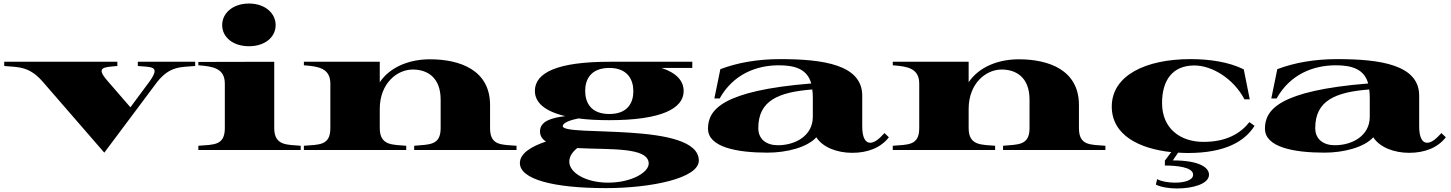

<svg xmlns="http://www.w3.org/2000/svg" viewBox="-20 -850 8221 1088"><path d="M1086 -476V-500H761V-476C841 -469 890 -477 828 -389L719 -242L589 -392C521 -470 566 -469 645 -476V-500H4V-476C85 -469 146 -475 223 -386L571 15L871 -386C944 -477 1005 -469 1086 -476Z M1104 -24V0H1684V-24C1610 -31 1534 -22 1534 -124V-500L1104 -499V-480C1187 -474 1254 -463 1254 -376V-124C1254 -24 1190 -31 1104 -24ZM1391 -588C1482 -588 1542 -640 1542 -708C1542 -775 1482 -830 1391 -830C1299 -830 1239 -775 1239 -708C1239 -640 1299 -588 1391 -588Z M2757 -124V-255C2757 -454 2585 -514 2416 -514C2303 -514 2192 -473 2132 -384V-500H1702V-480C1785 -474 1852 -463 1852 -376V-124C1852 -24 1788 -31 1702 -24V0H2282V-24C2208 -31 2132 -22 2132 -124V-235C2133 -377 2229 -456 2319 -456C2400 -456 2477 -413 2477 -285V-124C2477 -24 2411 -32 2327 -24V0H2907V-24C2823 -31 2757 -23 2757 -124Z M3433 -169C3728 -169 3854 -235 3854 -334C3854 -391 3815 -436 3729 -465H3903V-500H3435H3433C3138 -500 3011 -438 3011 -335C3011 -270 3065 -220 3183 -192C3103 -182 3040 -163 3040 -105C3040 -80 3053 -61 3074 -48C2996 -22 2926 17 2926 74C2926 164 3109 216 3414 216C3667 216 3940 161 3940 60C3940 -163 3169 -73 3169 -135C3169 -155 3213 -170 3258 -179C3308 -172 3366 -169 3433 -169ZM3433 -204C3328 -204 3296 -269 3296 -335C3296 -400 3328 -465 3433 -465C3536 -465 3569 -399 3569 -333C3569 -268 3537 -204 3433 -204ZM3206 66C3206 40 3220 14 3251 -11C3430 -1 3656 -19 3656 77C3656 127 3558 185 3426 185C3300 185 3206 129 3206 66Z M4329 15C4439 15 4554 -15 4606 -72C4642 -15 4724 16 4809 16C4898 16 4971 -13 5017 -72L4992 -96C4964 -65 4937 -41 4911 -41C4884 -41 4866 -70 4866 -134V-308C4866 -483 4646 -515 4402 -515C4273 -515 4159 -495 4062 -458L4028 -292H4058C4135 -429 4265 -480 4394 -480C4487 -480 4555 -457 4577 -377C4070 -336 3992 -227 3992 -121C3992 -16 4155 15 4329 15ZM4388 -27C4324 -27 4277 -60 4277 -124C4277 -279 4389 -328 4583 -343C4585 -329 4586 -313 4586 -296V-188C4586 -80 4486 -27 4388 -27Z M6094 -124V-255C6094 -454 5922 -514 5753 -514C5640 -514 5529 -473 5469 -384V-500H5039V-480C5122 -474 5189 -463 5189 -376V-124C5189 -24 5125 -31 5039 -24V0H5619V-24C5545 -31 5469 -22 5469 -124V-235C5470 -377 5566 -456 5656 -456C5737 -456 5814 -413 5814 -285V-124C5814 -24 5748 -32 5664 -24V0H6244V-24C6160 -31 6094 -23 6094 -124Z M6712 17C6927 17 7036 -52 7089 -137L7060 -158C7011 -96 6933 -46 6800 -46C6669 -46 6565 -121 6565 -266C6565 -395 6624 -479 6748 -479C6848 -479 6970 -405 7032 -287H7062L7028 -457C6941 -500 6832 -515 6726 -515C6471 -515 6280 -422 6280 -246C6280 -83 6438 -7 6617 12L6581 60V88C6640 88 6741 95 6741 140C6741 172 6691 185 6639 185C6600 185 6560 178 6537 165L6530 196C6557 210 6603 218 6650 218C6737 218 6831 193 6831 140C6831 99 6776 59 6626 59L6656 15C6675 16 6693 17 6712 17Z M7485 15C7595 15 7710 -15 7762 -72C7798 -15 7880 16 7965 16C8054 16 8127 -13 8173 -72L8148 -96C8120 -65 8093 -41 8067 -41C8040 -41 8022 -70 8022 -134V-308C8022 -483 7802 -515 7558 -515C7429 -515 7315 -495 7218 -458L7184 -292H7214C7291 -429 7421 -480 7550 -480C7643 -480 7711 -457 7733 -377C7226 -336 7148 -227 7148 -121C7148 -16 7311 15 7485 15ZM7544 -27C7480 -27 7433 -60 7433 -124C7433 -279 7545 -328 7739 -343C7741 -329 7742 -313 7742 -296V-188C7742 -80 7642 -27 7544 -27Z"/></svg>

Font: Sprat Extended Black
Style: Regular
Weight: 900
Width: 9
Designer: Ethan Nakache
Foundry: Collletttivo
Version: Version 2.000;Glyphs 3.2 (3217)